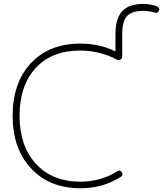

<svg xmlns="http://www.w3.org/2000/svg" viewBox="-20 -992 851 1001"><path d="M727.5 -971.7Q763.7 -971.7 798.8 -959Q805.7 -956.1 808.6 -949.2Q810.5 -946.3 810.5 -942.4Q810.5 -939.5 808.6 -935.5Q806.6 -929.7 800.3 -926.8Q793.9 -923.8 788.1 -925.8Q755.9 -935.5 727.5 -935.5Q668 -935.5 642.6 -908.2Q617.2 -880.9 617.2 -815.4V-697.3Q617.2 -686.5 607.4 -681.2Q597.7 -675.8 587.9 -681.6Q550.8 -702.1 509.8 -712.9Q454.1 -728.5 398.4 -728.5Q250 -728.5 166 -637.2Q82 -545.9 82 -387.7Q82 -230.5 167.5 -137.7Q252.9 -44.9 398.4 -44.9Q504.9 -44.9 590.8 -98.6Q605.5 -108.4 615.2 -93.8Q619.1 -88.9 618.2 -81.5Q617.2 -74.2 610.4 -70.3Q516.6 -10.7 402.3 -10.7Q400.4 -10.7 398.4 -10.7Q238.3 -10.7 142.1 -113.8Q45.9 -216.8 45.9 -387.7Q45.9 -560.5 141.1 -662.6Q236.3 -764.6 398.4 -764.6Q499 -764.6 578.1 -725.6Q582 -723.6 582 -728.5V-815.4Q582 -895.5 617.2 -933.6Q652.3 -971.7 727.5 -971.7Z"/></svg>

Font: Gen Jyuu Gothic ExtraLight
Style: Regular
Weight: 100
Designer: [Source Han Sans]
Ryoko NISHIZUKA  (kana & ideographs); Paul D. Hunt (Latin, Greek & Cyrillic); Wenlong ZHANG  (bopomofo
Version: Version 1.002.20150607